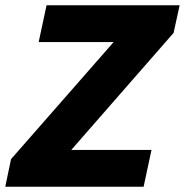

<svg xmlns="http://www.w3.org/2000/svg" viewBox="-35 -710 703 730"><path d="M-15 0 7 -105 397 -550H112L142 -690H648L625 -585L236 -140H541L511 0Z"/></svg>

Font: Radio Canada
Style: Bold Italic
Weight: 700
Italic angle: -12°
Designer: Charles Daoud, Etienne Aubert Bonn, Alexandre Saumier Demers, Jacques Le Bailly
Foundry: Radio-Canada
Version: Version 2.104; ttfautohint (v1.8.4.7-5d5b);gftools[0.9.28.de